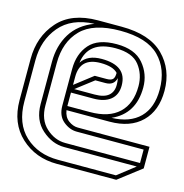

<svg xmlns="http://www.w3.org/2000/svg" viewBox="-93 -687 740 773"><g transform="rotate(15 277.0 -300.5)"><path d="M192 -358V-324L267 -382H316Q334 -382 341.5 -389Q349 -396 349 -416Q329 -438 277 -438Q192 -438 192 -358ZM255 -146Q225 -146 198.5 -168Q172 -190 172 -232V-385Q172 -448 207 -488Q242 -528 320 -528Q396 -528 432 -485.5Q468 -443 468 -387Q468 -277 376 -236Q452 -238 493 -279Q534 -320 534 -396Q534 -481 483 -532.5Q432 -584 320 -584Q208 -584 157 -532Q106 -480 106 -392V-216Q106 -156 142 -123Q178 -90 222 -90H534V-146ZM286 -236Q365 -236 406.5 -275Q448 -314 448 -387Q448 -437 419 -474Q390 -511 320 -511Q206 -511 194 -417Q218 -455 277 -455Q382 -455 382 -372Q382 -333 356.5 -312.5Q331 -292 286 -292H192V-236ZM316 -365H274L201 -309H286Q326 -309 344.5 -325.5Q363 -342 362 -372Q362 -385 359 -397Q352 -365 316 -365ZM222 -73Q172 -73 129 -111Q86 -149 86 -216V-392Q86 -459 117 -509.5Q148 -560 212 -584Q117 -580 68.5 -522.5Q20 -465 20 -381V-209Q20 -117 74 -67Q128 -17 212 -17H453L525 -73ZM212 0Q122 0 61 -56.5Q0 -113 0 -209V-381Q0 -474 56 -537.5Q112 -601 222 -601H319H320Q438 -601 496 -543Q554 -485 554 -396Q554 -313 506 -266Q458 -219 372 -219H193Q197 -191 216 -177Q235 -163 255 -163H554V-73L459 0Z"/></g></svg>

Font: Imposible
Style: Regular
Weight: 400
Designer: Rodrigo Fuenzalida
Foundry: fragTYPE
Version: Version 1.000